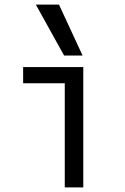

<svg xmlns="http://www.w3.org/2000/svg" viewBox="-20 -810 540 830"><path d="M260 0V-450H80V-520H340V0ZM257 -570 135 -790H235L337 -570Z"/></svg>

Font: M PLUS 1 Code
Style: Regular
Weight: 400
Designer: Coji Morishita
Foundry: UNDERFOREST DESIGN
Version: Version 1.005